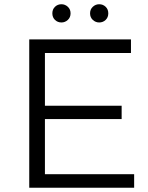

<svg xmlns="http://www.w3.org/2000/svg" viewBox="-20 -886 699 906"><path d="M184 -387H554V-324H184ZM192 -64H613V0H118V-700H598V-636H192ZM448 -780Q431 -780 418 -792Q405 -804 405 -823Q405 -842 418 -854Q431 -866 448 -866Q466 -866 478.5 -854Q491 -842 491 -823Q491 -804 478.5 -792Q466 -780 448 -780ZM270 -780Q252 -780 239.5 -792Q227 -804 227 -823Q227 -842 239.5 -854Q252 -866 270 -866Q287 -866 300 -854Q313 -842 313 -823Q313 -804 300 -792Q287 -780 270 -780Z"/></svg>

Font: MOST Montserrat
Style: Regular
Weight: 400
Designer: Julieta Ulanovsky
Foundry: Julieta Ulanovsky
Version: Version 8.000;March 11, 2024;FontCreator 15.0.0.2926 64-bit